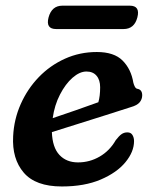

<svg xmlns="http://www.w3.org/2000/svg" viewBox="-20 -662 552 694"><path d="M464.5 -152Q464.5 -113.5 433.5 -75.8Q402.5 -38 344 -13Q285.5 12 203.5 12Q108.5 12 65.8 -38Q23 -88 27.5 -169.5Q30.5 -231 55 -286Q79.5 -341 120.2 -383.2Q161 -425.5 214.8 -449.8Q268.5 -474 330 -474Q392.5 -474 423.2 -443Q454 -412 462 -363Q464 -355 467.5 -348.5Q471 -342 476.5 -341Q494 -338 494 -317.5Q494 -303.5 484.8 -292.2Q475.5 -281 452 -274.5Q415 -262.5 363.5 -246.2Q312 -230 259.8 -213.5Q207.5 -197 167.5 -184.5Q169.5 -129 194.8 -102Q220 -75 262 -75Q304 -75 340.2 -96Q376.5 -117 398.5 -155.5Q410.5 -171 419.5 -177.2Q428.5 -183.5 440.5 -183.5Q453 -183.5 458.8 -174Q464.5 -164.5 464.5 -152ZM292.5 -403.5Q268 -403.5 242.2 -381Q216.5 -358.5 196.8 -320.2Q177 -282 170.5 -235Q209 -248 254.8 -263.8Q300.5 -279.5 335.5 -292.5Q342 -314.5 342 -346.5Q342 -373 329 -388.2Q316 -403.5 292.5 -403.5ZM155.5 -599Q167 -641.5 205.5 -641.5H449Q487.5 -641.5 476.5 -599Q465.5 -557 426.5 -557H183Q144.5 -557 155.5 -599Z"/></svg>

Font: Fraunces 9pt S100 SemiBold
Style: Italic
Weight: 600
Italic angle: -16°
Version: Version 1.000; ttfautohint (v1.8.3)